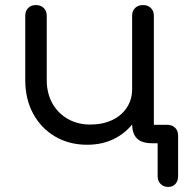

<svg xmlns="http://www.w3.org/2000/svg" viewBox="-20 -567 744 760"><path d="M325 6Q253 6 197.5 -27Q142 -60 111 -117.5Q80 -175 80 -250V-505Q80 -524 91.5 -535.5Q103 -547 122 -547Q141 -547 153 -535.5Q165 -524 165 -505V-250Q165 -198 187 -158.5Q209 -119 248 -96.5Q287 -74 337 -74Q386 -74 423.5 -91.5Q461 -109 482 -141Q503 -173 503 -214L551 -212Q550 -149 520.5 -99.5Q491 -50 440.5 -22Q390 6 325 6ZM646 173Q627 173 615.5 161Q604 149 604 130V0H582Q541 0 522 -19Q503 -38 503 -79V-505Q503 -524 515 -535.5Q527 -547 546 -547Q565 -547 577 -535.5Q589 -524 589 -505V-73H641Q661 -73 673 -61.5Q685 -50 685 -30V130Q685 149 674.5 161Q664 173 646 173Z"/></svg>

Font: Comfortaa Medium
Style: Regular
Weight: 500
Designer: Johan Aakerlund
Foundry: Johan Aakerlund
Version: Version 3.104; ttfautohint (v1.8.1.43-b0c9)